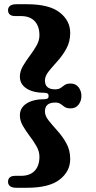

<svg xmlns="http://www.w3.org/2000/svg" viewBox="-20 -760 456 908"><path d="M210 -306Q210 -321 192.5 -321Q137 -321 105.5 -341.5Q74 -362 74 -397.5Q74 -422.5 88 -446.8Q102 -471 120.2 -495.2Q138.5 -519.5 152.5 -543.8Q166.5 -568 166.5 -593Q166.5 -636 144 -660Q121.5 -684 79 -684H52.5Q18 -684 18 -712.5Q18 -724 27 -732Q36 -740 58.5 -740H108Q212.5 -740 262.2 -701.2Q312 -662.5 312 -604.5Q312 -563 294 -530.2Q276 -497.5 252.2 -471.2Q228.5 -445 210.5 -422.8Q192.5 -400.5 192.5 -379Q192.5 -337.5 241 -337.5Q257.5 -337.5 266.8 -344.2Q276 -351 286 -358Q296 -365 314 -365Q338 -365 351.5 -347.5Q365 -330 365 -306Q365 -282.5 351.5 -265Q338 -247.5 314 -247.5Q296 -247.5 286 -254.2Q276 -261 266.8 -268Q257.5 -275 241 -275Q192.5 -275 192.5 -233Q192.5 -212 210.5 -189.5Q228.5 -167 252.2 -140.8Q276 -114.5 294 -82Q312 -49.5 312 -7.5Q312 50.5 262.2 89.2Q212.5 128 108 128H58.5Q36 128 27 120Q18 112 18 100Q18 71.5 52.5 71.5H79Q121.5 71.5 144 47.8Q166.5 24 166.5 -19Q166.5 -44 152.5 -68.5Q138.5 -93 120.2 -117Q102 -141 88 -165.2Q74 -189.5 74 -214.5Q74 -250 105.5 -270.5Q137 -291 192.5 -291Q210 -291 210 -306Z"/></svg>

Font: Fraunces 9pt S000
Style: Bold
Weight: 700
Version: Version 1.000; ttfautohint (v1.8.3)